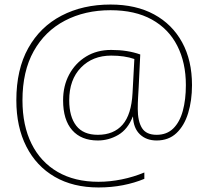

<svg xmlns="http://www.w3.org/2000/svg" viewBox="-20 -726 918 846"><path d="M826 -351Q826 -283 809 -227.5Q792 -172 757.5 -139.5Q723 -107 670 -107Q625 -107 596.5 -134Q568 -161 566 -212H565Q543 -156 501 -131.5Q459 -107 411 -107Q338 -107 298 -152.5Q258 -198 258 -284Q258 -348 285 -398Q312 -448 359.5 -477Q407 -506 470 -506Q506 -506 538 -501Q570 -496 598 -486L591 -341Q590 -323 588.5 -297.5Q587 -272 587 -246Q587 -192 605.5 -162Q624 -132 670 -132Q715 -132 743.5 -160Q772 -188 785.5 -237.5Q799 -287 799 -351Q799 -450 761 -524.5Q723 -599 649 -640Q575 -681 467 -681Q354 -681 266 -635Q178 -589 128.5 -500.5Q79 -412 79 -284Q79 -173 119 -92.5Q159 -12 234 31.5Q309 75 414 75Q464 75 516 64.5Q568 54 616 34V62Q573 80 522 90Q471 100 414 100Q302 100 221 53Q140 6 96 -80.5Q52 -167 52 -284Q52 -420 104.5 -514Q157 -608 251 -657Q345 -706 467 -706Q579 -706 659 -662.5Q739 -619 782.5 -539.5Q826 -460 826 -351ZM285 -284Q285 -212 316 -172Q347 -132 411 -132Q481 -132 520 -176.5Q559 -221 564 -316L572 -466Q529 -481 470 -481Q388 -481 336.5 -428Q285 -375 285 -284Z"/></svg>

Font: Noto Sans Oriya Thin
Style: Regular
Weight: 100
Designer: Amélie Bonet and Sol Matas
Foundry: Google LLC
Version: Version 2.006; ttfautohint (v1.8.4.7-5d5b)